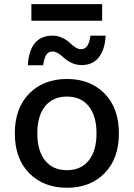

<svg xmlns="http://www.w3.org/2000/svg" viewBox="-20 -887 640 917"><path d="M467.8 -867.2V-788.1H129.9V-867.2ZM484.9 -716.8Q480.5 -647.5 450.9 -611.8Q421.4 -576.2 370.1 -576.2Q344.7 -576.2 322.8 -586.4Q300.8 -596.7 288.1 -608.6Q275.4 -620.6 260 -630.9Q244.6 -641.1 231 -641.1Q210.9 -641.1 200.9 -624.8Q190.9 -608.4 186 -575.2H112.8Q121.6 -716.8 231 -716.8Q255.9 -716.8 277.3 -706.5Q298.8 -696.3 311.3 -684.3Q323.7 -672.4 338.4 -662.1Q353 -651.9 366.2 -651.9Q386.2 -651.9 397 -668.2Q407.7 -684.6 412.1 -716.8ZM119.6 -440.2Q188.5 -509.8 299.8 -509.8Q411.1 -509.8 479.5 -440.2Q547.9 -370.6 547.9 -250Q547.9 -129.4 479.5 -59.8Q411.1 9.8 299.8 9.8Q188.5 9.8 119.6 -59.8Q50.8 -129.4 50.8 -250Q50.8 -370.6 119.6 -440.2ZM299.8 -425.8Q232.9 -425.8 195.6 -379.9Q158.2 -334 158.2 -250Q158.2 -166 195.6 -120.1Q232.9 -74.2 299.8 -74.2Q366.2 -74.2 403.6 -120.1Q440.9 -166 440.9 -250Q440.9 -334 403.6 -379.9Q366.2 -425.8 299.8 -425.8Z"/></svg>

Font: Work Sans Medium
Style: Regular
Weight: 500
Designer: Wei Huang
Foundry: Wei Huang
Version: Version 2.012